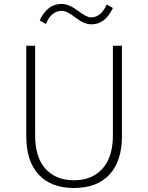

<svg xmlns="http://www.w3.org/2000/svg" viewBox="-20 -936 750 974"><path d="M181.6 -832Q194.3 -864.3 222.7 -890.1Q251 -916 293.9 -916Q329.1 -916 374.5 -881.8Q419.9 -847.7 441.4 -847.7Q492.2 -847.7 521.5 -913.1L552.7 -895.5Q513.7 -812.5 443.4 -812.5Q407.2 -812.5 363.3 -846.7Q319.3 -880.9 293.9 -880.9Q240.2 -880.9 212.9 -814.5ZM113.3 -245.1V-704.1H158.2V-249Q158.2 -137.7 210.9 -79.6Q263.7 -21.5 354.5 -21.5Q447.3 -21.5 500 -80.6Q552.7 -139.6 552.7 -249V-704.1H598.6V-245.1Q598.6 -120.1 536.1 -51.3Q473.6 17.6 354.5 17.6Q239.3 17.6 176.3 -50.3Q113.3 -118.2 113.3 -245.1Z"/></svg>

Font: Gothic A1 ExtraLight
Style: Regular
Weight: 275
Designer: HanYang I&C Co.,Ltd.
Foundry: HanYang I&C Co.,Ltd.
Version: Version 2.50